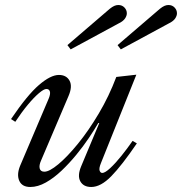

<svg xmlns="http://www.w3.org/2000/svg" viewBox="-20 -738 726 766"><path d="M101 8Q68 8 57 -16.5Q46 -41 60 -76L174 -344Q182 -363 179 -373Q176 -383 165 -383Q155 -383 135 -366Q115 -349 90.5 -319.5Q66 -290 41 -252L24 -263Q89 -359 135.5 -399Q182 -439 215 -439Q245 -439 257.5 -416Q270 -393 253 -354L144 -98Q135 -78 138.5 -65.5Q142 -53 157 -53Q177 -53 212.5 -82.5Q248 -112 290.5 -164Q333 -216 374 -285Q415 -354 444 -431L524 -440L383 -88Q374 -66 377.5 -57Q381 -48 388 -48Q399 -48 420 -67.5Q441 -87 465 -117Q489 -147 509 -176L526 -166Q466 -78 424 -35Q382 8 344 8Q313 8 300.5 -14.5Q288 -37 304 -75L376 -247H372Q357 -221 334.5 -187.5Q312 -154 284 -120Q256 -86 225.5 -57Q195 -28 163 -10Q131 8 101 8ZM462 -541 449 -558 618 -703Q628 -711 636 -714.5Q644 -718 652 -718Q667 -718 676.5 -708Q686 -698 686 -685Q686 -675 679 -664.5Q672 -654 656 -646ZM262 -541 249 -558 418 -703Q428 -711 436 -714.5Q444 -718 452 -718Q467 -718 476.5 -708Q486 -698 486 -685Q486 -675 479 -664.5Q472 -654 456 -646Z"/></svg>

Font: Ibarra Real Nova Medium
Style: Italic
Weight: 500
Italic angle: -22°
Designer: Jose Maria Ribagorda & Octavio Pardo
Foundry: Octavio Pardo
Version: Version 2.000